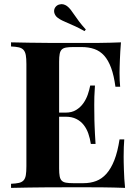

<svg xmlns="http://www.w3.org/2000/svg" viewBox="-20 -914 674 934"><path d="M581.5 -151.9Q581.5 -140.6 581.8 -124Q582 -107.4 582.8 -87.4Q583.5 -67.4 584.7 -44.9Q585.9 -22.5 588.4 0Q563 -1 533.4 -1.7Q503.9 -2.4 473.6 -2.7Q443.4 -2.9 414.1 -2.9Q384.8 -2.9 359.4 -2.9Q334.5 -2.9 295.7 -2.9Q256.8 -2.9 212.2 -2.7Q167.5 -2.4 121.1 -1.7Q74.7 -1 33.7 0V-20Q57.6 -21 72.3 -24.4Q86.9 -27.8 95 -36.9Q103 -45.9 105.7 -62.3Q108.4 -78.6 108.4 -106V-602.1Q108.4 -629.4 105.5 -645.8Q102.5 -662.1 94.5 -671.1Q86.4 -680.2 71.8 -683.6Q57.1 -687 33.7 -688V-708Q74.7 -707 121.1 -706.3Q167.5 -705.6 212.2 -705.3Q256.8 -705.1 295.7 -705.1Q334.5 -705.1 359.4 -705.1Q382.3 -705.1 409.2 -705.1Q436 -705.1 463.6 -705.3Q491.2 -705.6 518.3 -706.3Q545.4 -707 568.4 -708Q566.4 -686 565.2 -664.1Q564 -642.1 563.2 -622.6Q562.5 -603 562 -586.9Q561.5 -570.8 561.5 -560.1Q561.5 -540 562.3 -522.2Q563 -504.4 564.5 -492.2H541.5Q534.2 -546.9 520.5 -584Q506.8 -621.1 486.6 -643.6Q466.3 -666 439 -675.5Q411.6 -685.1 377.4 -685.1H336.4Q314.5 -685.1 301 -682.6Q287.6 -680.2 280.3 -672.9Q272.9 -665.5 270.3 -651.4Q267.6 -637.2 267.6 -613.8V-366.2H299.8Q329.6 -366.2 350.6 -379.2Q371.6 -392.1 385.5 -411.9Q399.4 -431.6 407.2 -454.6Q415 -477.5 418.9 -498H441.9Q439.5 -465.8 439 -443.4Q438.5 -420.9 438.5 -403.8Q438.5 -389.6 438.7 -378.4Q439 -367.2 439 -356Q439 -343.8 439.2 -330.8Q439.5 -317.9 440.2 -301.3Q440.9 -284.7 441.9 -263.4Q442.9 -242.2 444.8 -213.9H421.9Q418 -240.2 409.7 -264.2Q401.4 -288.1 387 -306.4Q372.6 -324.7 351.1 -335.4Q329.6 -346.2 299.8 -346.2H267.6V-94.2Q267.6 -70.8 270.3 -56.6Q272.9 -42.5 280.3 -35.2Q287.6 -27.8 301 -25.4Q314.5 -22.9 336.4 -22.9H385.7Q419.4 -22.9 447.5 -33.4Q475.6 -43.9 497.8 -68.8Q520 -93.8 536.1 -134.5Q552.2 -175.3 561.5 -235.8H584.5Q583 -219.7 582.3 -198.2Q581.5 -176.8 581.5 -151.9ZM249.5 -879.4Q258.3 -890.6 271 -892.6Q279.3 -895 288.3 -892.8Q297.4 -890.6 305.7 -884.8Q315.9 -877 324 -866.5Q332 -856 341.3 -842.3Q350.6 -828.6 363.8 -810.8Q377 -793 397.5 -770.5L391.1 -762.7Q365.2 -777.3 345.2 -786.4Q325.2 -795.4 309.8 -802Q294.4 -808.6 282.7 -814.2Q271 -819.8 260.7 -827.6Q253.9 -832.5 249.8 -839.1Q245.6 -845.7 244.1 -852.1Q240.7 -867.2 249.5 -879.4Z"/></svg>

Font: SVN-Playfair Display
Style: Bold
Weight: 700
Designer: Claus Eggers Sørensen
Foundry: Claus Eggers Sørensen
Version: Version 1.004;PS 001.004;hotconv 1.0.70;makeotf.lib2.5.58329